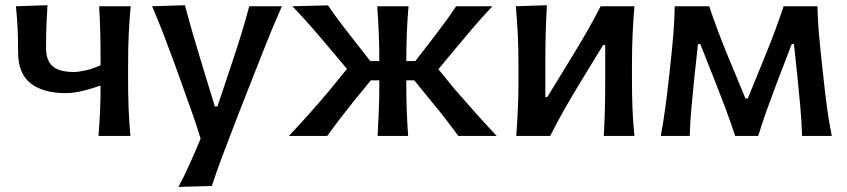

<svg xmlns="http://www.w3.org/2000/svg" viewBox="-20 -521 3245 736"><path d="M357.5 0Q361.5 -47.5 363.5 -93.5Q365.5 -139.5 365.5 -193Q334.5 -182 299 -173Q263.5 -164 232 -164Q145 -164 97.2 -201.8Q49.5 -239.5 49.5 -320Q49.5 -372 47.5 -413.2Q45.5 -454.5 41 -497L162 -501Q159.5 -462.5 158 -423.2Q156.5 -384 156.5 -338Q156.5 -288.5 182 -266.8Q207.5 -245 264 -245Q281 -245 309.5 -251.5Q338 -258 365.5 -271V-292.5Q365.5 -354.5 364.2 -401Q363 -447.5 360 -497H481Q476 -443 473.5 -390.2Q471 -337.5 471 -268V-218Q471 -156 473 -105.2Q475 -54.5 480 0Z M664 195.5Q688.5 150 709.2 103.2Q730 56.5 749 10.5Q734 -39 716.2 -89.5Q698.5 -140 681 -188L648.5 -278.5Q629 -332 607.5 -388Q586 -444 563 -497L689 -501Q705 -440 722 -382Q739 -324 757.5 -263.5L803.5 -113H813.5L864 -264Q884 -323 902 -380.8Q920 -438.5 935.5 -497H1060.5Q1042.5 -456.5 1027 -419.2Q1011.5 -382 993.8 -337.2Q976 -292.5 951.5 -230L896.5 -90Q859.5 5 834.5 71.5Q809.5 138 792 192Z M1087.5 0Q1129.5 -44.5 1169 -89Q1208.5 -133.5 1245.5 -177.5L1310 -257L1256 -321Q1219 -365.5 1181.2 -409Q1143.5 -452.5 1101 -497L1237.5 -500.5Q1260.5 -466 1287 -431.2Q1313.5 -396.5 1341 -361.5L1399.5 -287H1434Q1434 -343 1432 -393.5Q1430 -444 1426 -497H1546Q1541.5 -444.5 1539.5 -393.5Q1537.5 -342.5 1537.5 -287H1572L1629.5 -361Q1655.5 -395 1681 -429.2Q1706.5 -463.5 1728.5 -497H1867.5Q1826 -453 1788.8 -409.2Q1751.5 -365.5 1715.5 -322L1660.5 -255.5L1724 -178Q1762 -134 1802 -89.2Q1842 -44.5 1884 0H1737Q1712 -34 1687 -66.2Q1662 -98.5 1634 -132L1568 -213H1537.5V-199Q1537.5 -145 1539.2 -98Q1541 -51 1544.5 0H1427.5Q1430.5 -51 1432.2 -98Q1434 -145 1434 -199V-213H1401.5L1334.5 -131Q1282 -66 1234.5 0Z M1959 0Q1963 -54.5 1965.2 -105.2Q1967.5 -156 1967.5 -218V-268Q1967.5 -337 1964.8 -390Q1962 -443 1957.5 -497L2076.5 -501Q2073.5 -448.5 2072 -397.8Q2070.5 -347 2070.5 -281V-149H2078L2171 -301Q2201.5 -350.5 2229.8 -399.8Q2258 -449 2282.5 -497H2412Q2407.5 -443 2405 -390Q2402.5 -337 2402.5 -268V-218Q2402.5 -156 2404.5 -105.2Q2406.5 -54.5 2412 0H2294.5Q2297.5 -53.5 2298.8 -103.5Q2300 -153.5 2300 -214.5V-348.5H2292L2200.5 -198.5Q2170 -148.5 2141.8 -98.8Q2113.5 -49 2089 0Z M2513 0Q2523 -54 2530.2 -106.8Q2537.5 -159.5 2543 -211.5L2550.5 -279.5Q2556.5 -333.5 2561 -388.2Q2565.5 -443 2566.5 -497H2698.5Q2729 -406.5 2765.5 -317.5L2837.5 -143.5H2846.5L2917.5 -317.5Q2936 -363 2952.5 -407.8Q2969 -452.5 2984 -497H3113.5Q3114.5 -444 3119.5 -388.2Q3124.5 -332.5 3130.5 -279L3138 -210Q3143.5 -159.5 3150.5 -106.8Q3157.5 -54 3168.5 0H3054.5Q3053 -53.5 3048.2 -107.8Q3043.5 -162 3038 -215L3023.5 -352H3015L2959 -206.5Q2939.5 -155 2921 -103.5Q2902.5 -52 2886.5 0H2798Q2781 -52 2762 -103Q2743 -154 2723 -204.5L2664.5 -352H2655.5L2641 -217Q2635.5 -162.5 2630.5 -108.2Q2625.5 -54 2624 0Z"/></svg>

Font: Commissioner Flair Medium
Style: Regular
Weight: 500
Designer: Kostas Bartsokas
Foundry: Kostas Bartsokas
Version: Version 1.000; ttfautohint (v1.8.3)